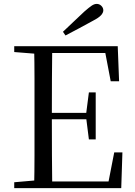

<svg xmlns="http://www.w3.org/2000/svg" viewBox="-20 -965 692 985"><path d="M303 -802Q332 -829 359.5 -855.5Q387 -882 413 -906Q437 -927 450.5 -936Q464 -945 476 -945Q490 -945 500 -935Q510 -925 510 -912Q510 -900 498.5 -887Q487 -874 456 -858Q422 -839 387 -820.5Q352 -802 316 -783ZM53 0V-30L191 -42H202V0ZM155 0Q157 -84 157 -168Q157 -252 157 -337V-391Q157 -476 157 -560.5Q157 -645 155 -728H248Q247 -645 246.5 -559.5Q246 -474 246 -380V-358Q246 -257 246.5 -170.5Q247 -84 248 0ZM202 0V-34H577L532 -9L566 -183H608L602 0ZM202 -353V-386H443V-353ZM436 -250 422 -361V-382L436 -491H471V-250ZM53 -698V-728H202V-687H191ZM548 -548 515 -721 559 -693H202V-728H584L591 -548Z"/></svg>

Font: Noto Serif SC ExtraLight
Style: Regular
Weight: 400
Version: Version 2.002-H1;hotconv 1.1.0;makeotfexe 2.6.0